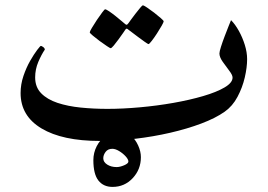

<svg xmlns="http://www.w3.org/2000/svg" viewBox="-20 -508 1018 728"><path d="M917 -283.7Q917 -252.9 908.2 -214.6Q899.4 -176.3 880.6 -140.9Q861.8 -105.5 832 -84.5Q797.4 -60.1 743.7 -39.8Q689.9 -19.5 625.2 -4.6Q560.5 10.3 491.9 18.3Q423.3 26.4 358.4 26.4Q216.8 26.4 137.5 -21Q58.1 -68.4 58.1 -155.3Q58.1 -188 68.8 -219.7Q79.6 -251.5 94.2 -277.1Q108.9 -302.7 120.8 -318.4Q132.8 -334 134.8 -334Q137.7 -334 143.8 -329.6Q149.9 -325.2 149.9 -319.8Q137.2 -301.3 125.2 -273.2Q113.3 -245.1 113.3 -214.4Q113.3 -177.7 136.2 -154.3Q159.2 -130.9 198.2 -117.9Q237.3 -105 286.4 -100.1Q335.4 -95.2 387.7 -95.2Q445.3 -95.2 510.3 -101.1Q575.2 -106.9 637.5 -117.9Q699.7 -128.9 750.5 -143.8Q801.3 -158.7 831.5 -176.5Q861.8 -194.3 861.8 -213.9Q861.8 -223.6 849.4 -239.7Q836.9 -255.9 824.5 -273.7Q812 -291.5 812 -305.2Q812 -312.5 817.9 -330.8Q823.7 -349.1 831.8 -370.4Q839.8 -391.6 846.9 -409.2Q854 -426.8 856 -431.6Q871.6 -416 885.5 -391.1Q899.4 -366.2 908.2 -337.9Q917 -309.6 917 -283.7ZM600.6 -427.2Q600.6 -423.8 593 -410.4Q585.4 -397 575 -380.9Q564.5 -364.7 555.2 -352.8Q545.9 -340.8 543 -340.8Q541 -340.8 529.5 -348.9Q518.1 -356.9 503.7 -367.7Q489.3 -378.4 478.5 -386.7Q467.8 -395 466.8 -395.5Q462.9 -399.4 460 -399.4Q457.5 -399.4 454.6 -394.5Q454.1 -393.6 446.8 -383.1Q439.5 -372.6 429.7 -359.1Q419.9 -345.7 411.4 -335.4Q402.8 -325.2 399.4 -325.2Q397.5 -325.2 385.3 -333.3Q373 -341.3 357.9 -352.5Q342.8 -363.8 331.5 -373.3Q320.3 -382.8 320.3 -385.3Q320.3 -388.7 328.4 -402.3Q336.4 -416 347.4 -432.4Q358.4 -448.7 367.4 -460.7Q376.5 -472.7 378.4 -472.7Q382.8 -472.7 394.3 -464.8Q405.8 -457 418.9 -446.5Q432.1 -436 441.9 -427.5Q451.7 -418.9 452.6 -418.5Q457.5 -414.1 459.5 -414.1Q462.9 -414.1 467.3 -420.4Q467.8 -421.4 475.3 -431.6Q482.9 -441.9 492.9 -455.1Q502.9 -468.3 511.2 -478Q519.5 -487.8 521.5 -487.8Q524.9 -487.8 537.4 -479.5Q549.8 -471.2 564.5 -460Q579.1 -448.7 589.8 -439.2Q600.6 -429.7 600.6 -427.2ZM514.2 87.9Q514.2 134.3 483.2 167.5Q452.1 200.7 406.7 200.7Q372.1 200.7 353 176.3Q334 151.9 334 99.1Q334 71.3 346.7 46.4Q359.4 21.5 382.3 5.6Q405.3 -10.3 436 -10.3Q458.5 -10.3 476.1 5.4Q493.7 21 503.9 43.7Q514.2 66.4 514.2 87.9ZM466.8 104.5Q466.8 96.2 456.3 84.7Q445.8 73.2 431.6 64.7Q417.5 56.2 405.8 56.2Q389.2 56.2 380.4 67.9Q371.6 79.6 371.6 92.3Q371.6 106.4 386.5 116Q401.4 125.5 422.4 125.5Q434.6 125.5 450.7 118.7Q466.8 111.8 466.8 104.5Z"/></svg>

Font: Scheherazade New SemiBold
Style: Regular
Weight: 600
Designer: SIL International
Foundry: SIL International
Version: Version 4.000